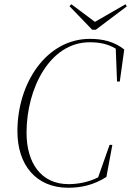

<svg xmlns="http://www.w3.org/2000/svg" viewBox="-20 -870 617 904"><path d="M301 14C358 14 419 3 481 -37L509 -188H496L442 -35C395 -11 343 -3 303 -3C173 -3 105 -103 105 -245C105 -456 216 -671 402 -671C449 -671 488 -663 525 -641L531 -486H544L565 -637C518 -674 465 -687 403 -687C200 -687 62 -481 62 -252C62 -93 150 14 301 14ZM316 -850 307 -841 414 -730H431L577 -840L571 -850L427 -767Z"/></svg>

Font: Source Serif 4 Display Light
Style: Italic
Weight: 300
Italic angle: -12°
Designer: Frank Grießhammer
Foundry: Adobe Systems Incorporated
Version: Version 4.004;hotconv 1.0.117;makeotfexe 2.5.65602